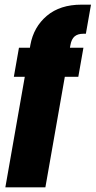

<svg xmlns="http://www.w3.org/2000/svg" viewBox="-20 -805 411 825"><path d="M3 0 86.5 -475H39.5L61.5 -600H108.5L110.5 -612Q124.5 -689 181.2 -737Q238 -785 330 -785H371L349 -660H338Q314 -660 300.5 -648.5Q287 -637 282.5 -611L280.5 -600H338.5L316.5 -475H258.5L175 0Z"/></svg>

Font: Anybody UltraCondensed Black
Style: Italic
Weight: 900
Width: 1
Italic angle: -10°
Designer: Tyler Finck
Foundry: Etcetera Type Company
Version: Version 1.010; ttfautohint (v1.8.3) -l 8 -r 50 -G 200 -x 14 